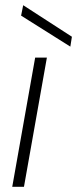

<svg xmlns="http://www.w3.org/2000/svg" viewBox="-20 -717 296 737"><path d="M27 0 115 -496H160L72 0ZM250 -538 61 -657 69 -697 256 -576Z"/></svg>

Font: DM Sans 24pt ExtraLight
Style: Italic
Weight: 250
Italic angle: -10°
Designer: Colophon Foundry, Jonny Pinhorn
Foundry: Colophon Foundry
Version: Version 4.004;gftools[0.9.30]